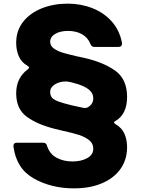

<svg xmlns="http://www.w3.org/2000/svg" viewBox="-20 -799 776 1056"><path d="M54 7V3Q54 -14 73 -14H217Q235 -14 239 4Q254 49 292 69Q330 89 378 89Q427 89 460 70.5Q493 52 493 19Q493 -10 470.5 -28Q448 -46 414 -57Q380 -68 324 -80L279 -91Q184 -115 126.5 -157.5Q69 -200 69 -286Q69 -370 132 -417Q140 -423 140 -427Q140 -431 130 -438Q98 -456 83.5 -489.5Q69 -523 69 -563Q69 -631 107.5 -679.5Q146 -728 210.5 -753.5Q275 -779 352 -779Q425 -779 488.5 -754Q552 -729 595 -680.5Q638 -632 651 -563V-559Q651 -541 632 -541H499Q483 -541 477 -558Q463 -593 430.5 -611Q398 -629 354 -629Q311 -629 283.5 -612.5Q256 -596 256 -569Q256 -547 276 -532.5Q296 -518 324 -509.5Q352 -501 404 -489L433 -483Q544 -459 611.5 -412Q679 -365 679 -266Q679 -172 616 -134Q607 -130 607 -125Q607 -122 617 -115Q650 -96 664.5 -63Q679 -30 679 10Q679 78 643.5 129Q608 180 542 208.5Q476 237 386 237Q263 237 166.5 183Q70 129 54 7ZM448 -205Q456 -205 463 -209Q493 -226 493 -258Q493 -286 471 -304.5Q449 -323 409 -336L370 -347Q350 -351 343 -351Q308 -351 282 -335Q256 -319 256 -293Q256 -274 265.5 -262.5Q275 -251 299.5 -241.5Q324 -232 373 -220Q408 -212 438 -206Q441 -205 448 -205Z"/></svg>

Font: Open Sauce Two Black
Style: Regular
Weight: 900
Designer: Alfredo Marco Pradil
Foundry: Creative Sauce Fz LLC
Version: Version 1.477